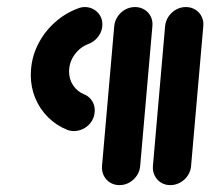

<svg xmlns="http://www.w3.org/2000/svg" viewBox="-20 -539 627 559"><path d="M69.6 -321.1Q69.6 -326.7 70.4 -337.8Q73.7 -377.4 92.2 -412.8Q110.7 -448.1 140.4 -474.4Q170 -500.7 206.7 -514.4Q217 -518.5 227 -518.5Q240.4 -518.5 252 -512.2Q263.7 -505.9 270.9 -494.4Q278.1 -483 278.1 -468.1Q278.1 -448.9 266.7 -433.3Q255.2 -417.8 237.8 -411.1Q213 -401.9 197 -379.6Q181.1 -357.4 181.1 -330.7Q181.1 -308.1 193 -290.4Q204.8 -272.6 224.8 -264.4Q238.9 -258.9 247.4 -246.3Q255.9 -233.7 255.9 -217.8Q255.9 -200.4 247.2 -186.5Q238.5 -172.6 224.4 -165Q210.4 -157.4 195.2 -157.4Q184.4 -157.4 175.6 -161.1Q144.1 -173.7 120 -197.6Q95.9 -221.5 82.8 -253.1Q69.6 -284.8 69.6 -321.1ZM327.8 0Q312.6 0 300.6 -7.4Q288.5 -14.8 282.2 -27.6Q275.9 -40.4 277 -55.6L312.6 -463Q314.1 -478.1 322.6 -490.9Q331.1 -503.7 344.4 -511.1Q357.8 -518.5 373 -518.5Q388.1 -518.5 400.4 -511.1Q412.6 -503.7 418.9 -490.9Q425.2 -478.1 423.7 -463L388.1 -55.6Q387 -40.4 378.3 -27.6Q369.6 -14.8 356.3 -7.4Q343 0 327.8 0ZM475.9 0Q460.7 0 448.7 -7.4Q436.7 -14.8 430.4 -27.6Q424.1 -40.4 425.2 -55.6L460.7 -463Q462.2 -478.1 470.7 -490.9Q479.3 -503.7 492.6 -511.1Q505.9 -518.5 521.1 -518.5Q536.3 -518.5 548.5 -511.1Q560.7 -503.7 567 -490.9Q573.3 -478.1 571.9 -463L536.3 -55.6Q535.2 -40.4 526.5 -27.6Q517.8 -14.8 504.4 -7.4Q491.1 0 475.9 0Z"/></svg>

Font: 26F Galaxy Sans Black
Style: Italic
Weight: 900
Italic angle: -5°
Designer: C₂₉H₂₅N₃O₅
Version: Version 1.200